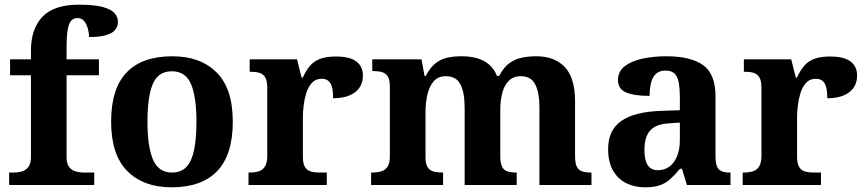

<svg xmlns="http://www.w3.org/2000/svg" viewBox="-20 -789 3691 819"><path d="M19 0V-53H41Q56 -53 72.5 -57.5Q89 -62 100.5 -76Q112 -90 112 -118V-468H23V-536H112V-573Q112 -666 161 -717.5Q210 -769 316 -769Q381 -769 417 -759.5Q453 -750 468 -733.5Q483 -717 483 -696Q483 -674 469.5 -659.5Q456 -645 428.5 -638Q401 -631 360 -631Q360 -647 355 -666Q350 -685 339.5 -698.5Q329 -712 310 -712Q285 -712 274.5 -684.5Q264 -657 264 -591V-536H402V-468H264V-118Q264 -90 275.5 -76Q287 -62 304 -57.5Q321 -53 335 -53H382V0Z M711.6 10Q592 10 523 -59.3Q454 -128.7 454 -270.3Q454 -411 520.1 -480Q586.2 -549 715 -549Q835 -549 904 -480Q973 -411 973 -270.3Q973 -128.7 906.5 -59.3Q840 10 711.6 10ZM714.2 -53Q753 -53 775.7 -77.4Q798.3 -101.7 808.2 -150.5Q818 -199.2 818 -270Q818 -377 794.5 -431Q771 -485 713 -485Q655 -485 632 -431.2Q609 -377.5 609 -270Q609 -164 632.5 -108.5Q656 -53 714.2 -53Z M1040 0V-53H1043Q1066 -53 1082.9 -58Q1099.9 -63 1109.9 -78.5Q1120 -94 1120 -125V-415Q1120 -445 1111 -459.5Q1102 -474 1086 -478.5Q1070 -483 1048 -483H1045V-536H1247L1266.5 -458H1271.7Q1285 -488 1302 -508Q1319 -528 1345.5 -538Q1372 -548 1413 -548Q1471.6 -548 1499.8 -526.9Q1528 -505.8 1528 -467Q1528 -421 1494.5 -395.5Q1461 -370 1401 -370Q1401 -398 1396.5 -416Q1392 -434 1381.3 -443.5Q1370.6 -453 1352 -453Q1326 -453 1310 -435Q1294 -417 1286 -390.5Q1278 -364 1275 -337Q1272 -310 1272 -293V-120Q1272 -91 1281 -76.5Q1290 -62 1306 -57.5Q1322 -53 1342 -53H1374V0Z M1563 0V-53H1565Q1588.3 -53 1605.5 -57.8Q1622.7 -62.6 1632.9 -77.4Q1643 -92.3 1643 -122V-421Q1643 -449.5 1634 -463.2Q1625 -477 1609 -481.5Q1593 -486 1571 -486H1568V-536H1778L1791 -465H1796Q1816 -503 1839.5 -520.5Q1863 -538 1890.3 -543.5Q1917.6 -549 1949 -549Q1986 -549 2015.5 -540.5Q2045 -532 2066.5 -513.5Q2088 -495 2100 -465H2109Q2129 -503 2154 -520.5Q2179 -538 2207.8 -543.5Q2236.6 -549 2268 -549Q2345 -549 2389 -503.2Q2433 -457.4 2433 -356V-123.5Q2433 -93 2440.5 -78Q2448 -63 2463 -58Q2478 -53 2500 -53H2503V0H2281V-329Q2281 -394 2263.1 -429Q2245.3 -464 2201.2 -464Q2170 -464 2150.4 -444.4Q2130.8 -424.9 2122.4 -392.4Q2114 -360 2114 -321V-124Q2114 -93.5 2121.5 -78.3Q2129 -63 2144 -58Q2159 -53 2181 -53H2184V0H1962V-329Q1962 -394 1944.1 -429Q1926.1 -464 1881.8 -464Q1849 -464 1830.1 -442.5Q1811.3 -420.9 1803.1 -385.5Q1795 -350.1 1795 -309V-118Q1795 -90 1804 -76Q1813 -62 1829 -57.5Q1845 -53 1867 -53H1870V0Z M2731 10Q2687 10 2651.5 -7.5Q2616 -25 2595 -61.4Q2574 -97.7 2574 -153Q2574 -234 2630 -273Q2686 -312 2798 -316L2880 -318.8V-374Q2880 -407.6 2876 -433.3Q2872 -459 2859 -473.5Q2846 -488 2818.5 -488Q2793 -488 2778 -474Q2763 -460 2757 -435.5Q2751 -411 2751 -380Q2684 -380 2650 -395Q2616 -410 2616 -447Q2616 -483.8 2644 -505.9Q2672 -528 2718.9 -538.5Q2765.8 -549 2821.8 -549Q2927 -549 2979.5 -511Q3032 -473 3032 -379.4V-124.1Q3032 -96.6 3037.5 -81.3Q3043 -66 3056.7 -59.5Q3070.4 -53 3092 -53H3096V0H2910L2889 -69H2880.4Q2858 -42 2838.5 -24.5Q2819 -7 2794 1.5Q2769 10 2731 10ZM2785.8 -63Q2815 -63 2835.8 -78.7Q2856.7 -94.3 2868.3 -123.3Q2880 -152.3 2880 -191V-266L2835 -263Q2795 -261 2771.9 -247.3Q2748.9 -233.5 2738.9 -209.3Q2729 -185.1 2729 -149.4Q2729 -121 2735 -101.5Q2741 -82 2753.8 -72.5Q2766.6 -63 2785.8 -63Z M3148 0V-53H3151Q3174 -53 3190.9 -58Q3207.9 -63 3217.9 -78.5Q3228 -94 3228 -125V-415Q3228 -445 3219 -459.5Q3210 -474 3194 -478.5Q3178 -483 3156 -483H3153V-536H3355L3374.5 -458H3379.7Q3393 -488 3410 -508Q3427 -528 3453.5 -538Q3480 -548 3521 -548Q3579.6 -548 3607.8 -526.9Q3636 -505.8 3636 -467Q3636 -421 3602.5 -395.5Q3569 -370 3509 -370Q3509 -398 3504.5 -416Q3500 -434 3489.3 -443.5Q3478.6 -453 3460 -453Q3434 -453 3418 -435Q3402 -417 3394 -390.5Q3386 -364 3383 -337Q3380 -310 3380 -293V-120Q3380 -91 3389 -76.5Q3398 -62 3414 -57.5Q3430 -53 3450 -53H3482V0Z"/></svg>

Font: Noto Serif Tamil
Style: Regular
Weight: 400
Designer: Indian Type Foundry, Tom Grace, and the Monotype Design Team
Foundry: Monotype Imaging Inc.
Version: Version 2.003